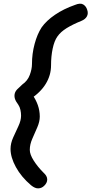

<svg xmlns="http://www.w3.org/2000/svg" viewBox="-20 -792 503 1057"><path d="M151 228Q97 182 67.5 128Q38 74 38 28Q38 -3 52.5 -35Q67 -67 81.5 -98Q96 -129 96 -155Q96 -171 92.5 -187Q89 -203 81 -215Q66 -235 62 -249Q58 -263 61 -276Q64 -289 75 -300.5Q86 -312 103 -327Q132 -347 144 -379.5Q156 -412 156 -439Q156 -496 170.5 -550Q185 -604 209 -641Q235 -678 282.5 -710.5Q330 -743 393 -765Q422 -777 438 -767.5Q454 -758 460 -738Q467 -718 458.5 -702Q450 -686 428 -677Q381 -658 347.5 -637.5Q314 -617 296 -591Q279 -567 270 -524.5Q261 -482 261 -432Q261 -378 232 -330.5Q203 -283 146 -246L155 -276Q177 -245 188 -214Q199 -183 199 -150Q199 -123 185.5 -91.5Q172 -60 158 -28.5Q144 3 144 33Q144 58 165.5 92Q187 126 220 159Q240 177 240 196Q240 215 223 231Q210 244 191.5 245Q173 246 151 228Z"/></svg>

Font: Edu TAS Beginner SemiBold
Style: Regular
Weight: 600
Version: Version 1.003